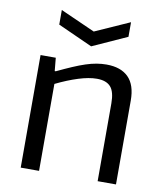

<svg xmlns="http://www.w3.org/2000/svg" viewBox="-85 -837 775 907"><g transform="rotate(10 302.5 -383.5)"><path d="M138 -767 304 -693 470 -767V-697L304 -622L138 -697ZM76 -540H149L155 -477H160Q200 -496 232.5 -510Q265 -524 292.5 -533Q320 -542 344 -546Q368 -550 391 -550Q460 -550 496.5 -513.5Q533 -477 533 -402V0H445V-373Q445 -429 424 -452.5Q403 -476 358 -476Q320 -476 269.5 -460Q219 -444 164 -417V0H76Z"/></g></svg>

Font: Encode Sans
Style: Regular
Weight: 400
Designer: Pablo Impallari, Andres Torresi
Foundry: Pablo Impallari, Andres Torresi
Version: Version 1.000; ttfautohint (v1.00) -l 8 -r 50 -G 200 -x 14 -